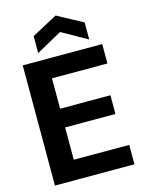

<svg xmlns="http://www.w3.org/2000/svg" viewBox="-135 -1002 809 1080"><g transform="rotate(-15 269.5 -461.5)"><path d="M47 0V-700H510V-587H187V-410H480V-301H187V-113H510V0ZM149 -744V-843L298 -923L446 -843V-744L298 -827Z"/></g></svg>

Font: Host Grotesk ExtraBold
Style: Regular
Weight: 800
Designer: Doğukan Karapınar
Foundry: Element Type
Version: Version 1.003; ttfautohint (v1.8.4.7-5d5b)